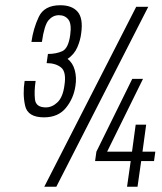

<svg xmlns="http://www.w3.org/2000/svg" viewBox="-20 -713 618 733"><path d="M158 -472Q193 -472 213.5 -455Q234 -438 226 -387Q220 -342 199.5 -322.5Q179 -303 155 -303Q117 -303 113.5 -333.5Q110 -364 116 -404H74Q66 -353 76 -309Q86 -265 148 -265Q202 -265 231.5 -301Q261 -337 268 -385Q273 -417 265.5 -445Q258 -473 238 -488Q264 -506 275.5 -533Q287 -560 290 -586Q298 -643 276.5 -668Q255 -693 210 -693Q149 -693 128 -648.5Q107 -604 100 -553H140Q149 -617 165.5 -636Q182 -655 205 -655Q228 -655 241 -638.5Q254 -622 248 -579Q241 -528 217.5 -517.5Q194 -507 163 -507ZM500 -687 149 0H195L546 -687ZM343 -98H479L465 0H505L519 -98H568L573 -134H524L538 -237H498L484 -134H389L526 -412H485L348 -134Z"/></svg>

Font: Secuela Light
Style: Italic
Weight: 300
Italic angle: -8°
Designer: Fernando Haro
Foundry: deFharo
Version: Version 1.708